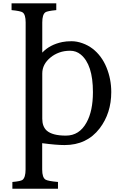

<svg xmlns="http://www.w3.org/2000/svg" viewBox="-20 -855 708 1151"><path d="M367.2 14.6Q317.4 14.6 232.9 3.4V161.1Q232.9 209.5 252.9 221.7Q267.1 230.5 327.6 235.8V276.4H54.2V236.3L55.2 235.8Q104.5 231.4 115.2 223.1Q133.3 208.5 133.3 161.1V0L133.8 -720.2Q133.8 -767.1 116.2 -780.3Q104.5 -789.1 49.3 -794.4V-835H317.4V-794.4Q262.7 -789.1 252 -781.2Q233.4 -768.1 233.4 -720.2V-539.6Q278.3 -587.4 353.5 -603Q377.4 -607.9 408.9 -607.9Q440.4 -607.9 474.1 -595.9Q507.8 -584 535.2 -563Q562.5 -542 583.5 -513.4Q604.5 -484.9 618.2 -451.2Q647 -381.3 647 -303.2Q647 -176.3 577.1 -85Q500.5 14.6 367.2 14.6ZM233.4 -143.1Q233.4 -96.7 259.8 -72.3Q293.9 -42 375 -42Q456.1 -42 499 -121.1Q537.1 -189.5 537.1 -303.2Q537.1 -468.3 463.9 -528.3Q436.5 -550.8 400.4 -550.8Q364.3 -550.8 335 -540Q305.7 -529.3 283.2 -510.7Q233.4 -470.2 233.4 -414.6Z"/></svg>

Font: Metamorphous
Style: Regular
Weight: 400
Designer: James Grieshaber
Foundry: James Grieshaber
Version: Version 1.001